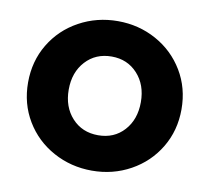

<svg xmlns="http://www.w3.org/2000/svg" viewBox="-68 -633 786 721"><g transform="rotate(10 325.5 -273.0)"><path d="M33 -273Q33 -354 72 -419Q111 -484 178.5 -521Q246 -558 326 -558Q406 -558 473 -521Q540 -484 579 -419Q618 -354 618 -273Q618 -192 579 -127Q540 -62 473 -25Q406 12 326 12Q246 12 178.5 -25Q111 -62 72 -127Q33 -192 33 -273ZM326 -123Q387 -123 425 -165Q463 -207 463 -273Q463 -339 424.5 -381Q386 -423 326 -423Q265 -423 226.5 -381Q188 -339 188 -273Q188 -207 226.5 -165Q265 -123 326 -123Z"/></g></svg>

Font: Eudoxus Sans ExtraBold
Style: Regular
Weight: 800
Designer: Stijn de Vries
Foundry: tokotype
Version: Version 2.005